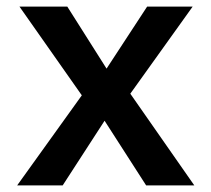

<svg xmlns="http://www.w3.org/2000/svg" viewBox="-20 -562 640 582"><path d="M32 0 228 -273 39 -542H184L303 -354L426 -542H564L375 -278L569 0H423L297 -196L170 0Z"/></svg>

Font: Noto Sans Mono SemiBold
Style: Regular
Weight: 600
Designer: Monotype Design Team
Foundry: Monotype Imaging Inc.
Version: Version 2.014; ttfautohint (v1.8.4.7-5d5b)